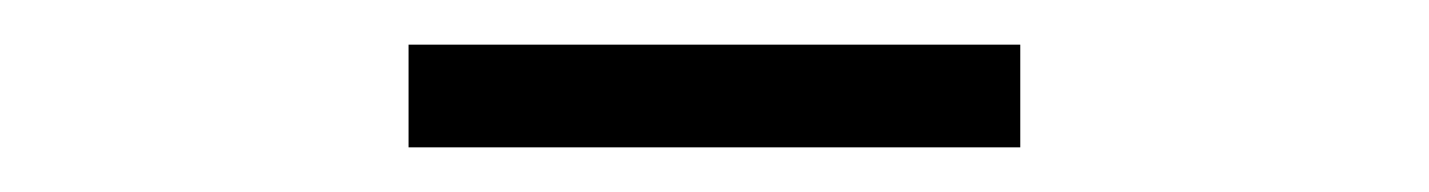

<svg xmlns="http://www.w3.org/2000/svg" viewBox="-20 -790 640 86"><path d="M163 -724V-770H437V-724Z"/></svg>

Font: Victor Mono Thin Thin
Style: Regular
Weight: 250
Monospace: yes
Version: Version 1.561;gftools[0.9.30]